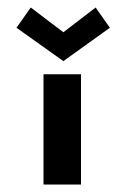

<svg xmlns="http://www.w3.org/2000/svg" viewBox="-20 -492 337 512"><path d="M62 -472 24 -418 149 -329 273 -418 235 -472 149 -406ZM96 -294V0H196V-294Z"/></svg>

Font: Hussar Tani
Style: Bold
Weight: 700
Foundry: Cannot Into Space Fonts
Version: Version 0.92